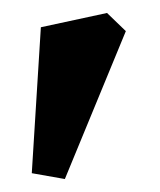

<svg xmlns="http://www.w3.org/2000/svg" viewBox="-20 -161 247 296"><path d="M80 115 29 106 43 -119 145 -141 174 -113Z"/></svg>

Font: Manuale
Style: Regular
Weight: 400
Designer: Eduardo Tunni / Pablo Cosgaya
Foundry: Eduardo Tunni / Pablo Cosgaya
Version: Version 1.002